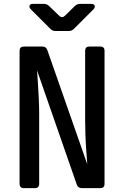

<svg xmlns="http://www.w3.org/2000/svg" viewBox="-20 -970 640 990"><path d="M103 0Q81 0 81 -22V-708Q81 -730 103 -730H198Q218 -730 224 -712L430 -123Q428 -151 425 -191Q422 -231 420.5 -274Q419 -317 419 -353V-708Q419 -730 441 -730H497Q519 -730 519 -708V-22Q519 0 497 0H402Q382 0 376 -18L171 -607Q173 -580 175.5 -541.5Q178 -503 180 -461Q182 -419 182 -383V-22Q182 0 159 0ZM266 -810Q250 -810 239 -822L139 -922Q129 -933 132.5 -941.5Q136 -950 151 -950H206Q222 -950 233 -939L285 -889Q300 -874 316 -890L366 -939Q377 -950 393 -950H449Q464 -950 468 -941.5Q472 -933 462 -922L362 -822Q350 -810 335 -810Z"/></svg>

Font: Pitagon Sans Mono SemiBold
Style: Regular
Weight: 600
Monospace: yes
Designer: Travis Tran
Foundry: Pitagon
Version: Version 1.001; ttfautohint (v1.8.4.7-5d5b);gftools[0.9.26]